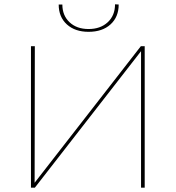

<svg xmlns="http://www.w3.org/2000/svg" viewBox="-20 -873 817 893"><path d="M253 -852H270Q270 -801 303.5 -769.5Q337 -738 392 -738Q447 -738 481 -769.5Q515 -801 515 -853L532 -852Q532 -794 494 -759.5Q456 -725 392 -725Q329 -725 291 -759.5Q253 -794 253 -852ZM653 0H636V-635L142 0H124V-658H142L141 -23L635 -658H653Z"/></svg>

Font: Ysabeau Infant Thin
Style: Regular
Weight: 200
Designer: Christian Thalmann (Catharsis Fonts)
Version: Version 0.003